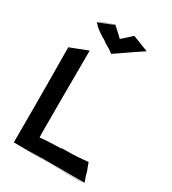

<svg xmlns="http://www.w3.org/2000/svg" viewBox="-197 -917 916 1025"><g transform="rotate(30 261.0 -404.5)"><path d="M197 -809 206 -812 225 -794 206 -811 116 -775C112 -774 122 -769 128 -763C129 -762 127 -763 125 -763C131 -760 131 -759 128 -760L131 -758L129 -759C152 -741 159 -735 181 -722L187 -718C189 -717 190 -717 191 -717C200 -710 221 -695 221 -697C229 -691 231 -691 239 -686L266 -667C383 -748 347 -722 423 -774C420 -776 360 -798 325 -812L266 -759L207 -814C112 -778 132 -787 114 -779C129 -783 170 -799 206 -813ZM471 -45C470 -48 473 -41 475 -39C468 -56 468 -57 471 -50L468 -58L470 -54L450 -107L440 -106C341 -96 341 -101 294 -99C286 -98 287 -97 284 -96C251 -95 178 -93 180 -91C163 -90 160 -89 158 -89C157 -101 157 -114 157 -251V-353L158 -625L50 -583C51 -412 53 -315 52 -7V2C493 5 432 6 486 4C472 4 345 3 234 3C234 2 202 2 138 0H486C491 7 479 -21 471 -45Z"/></g></svg>

Font: HIVNotRetro
Style: Regular
Weight: 400
Designer: Feorag
Foundry: Feorag
Version: Version 1.000;PS 001.000;hotconv 1.0.88;makeotf.lib2.5.64775